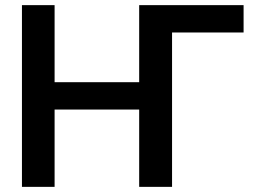

<svg xmlns="http://www.w3.org/2000/svg" viewBox="-20 -727 1003 747"><path d="M927.7 -600.6H649.4V0H521.5V-300.8H192.4V0H65.4V-707H192.4V-407.2H521.5V-707H927.7Z"/></svg>

Font: Pretendard JP SemiBold
Style: Regular
Weight: 600
Designer: Base glyphs from Inter by Rasmus Andersson; Hangeul glyphs from Noto Sans CJK(Source Han Sans) by Jang Soo-young and Kan
Foundry: Kil Hyung-jin
Version: Version 1.309